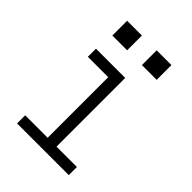

<svg xmlns="http://www.w3.org/2000/svg" viewBox="-210 -820 919 919"><g transform="rotate(45 250.0 -360.0)"><path d="M75 0V-55H227V-465H89V-520H287V-55H425V0ZM400 -620H300V-720H400ZM100 -620V-720H200V-620Z"/></g></svg>

Font: Iosevka SS04 Light
Style: Regular
Weight: 300
Monospace: yes
Designer: Belleve Invis
Foundry: Belleve Invis
Version: Version 19.0.0; ttfautohint (v1.8.4)